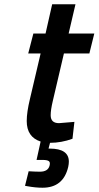

<svg xmlns="http://www.w3.org/2000/svg" viewBox="-20 -657 461 898"><path d="M179 221Q146 221 108 214L97 212L114 144Q147 146 167 146Q205 146 212 117Q216 101 207.5 96Q199 91 180 91H151L170 5Q105 -16 105 -91Q105 -132 120 -194L170 -407H112L136 -500H193L224 -637H333L301 -500H421L398 -407H279L227 -185Q217 -143 217 -118Q217 -81 256 -81L328 -87L319 -8Q267 11 214 11L207 38H213Q302 38 302 99Q302 110 299 124Q276 221 179 221Z"/></svg>

Font: Titillium Web SemiBold
Style: Italic
Weight: 600
Italic angle: -13°
Version: Version 1.002;PS 57.000;hotconv 1.0.70;makeotf.lib2.5.55311